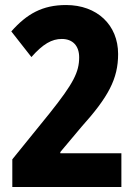

<svg xmlns="http://www.w3.org/2000/svg" viewBox="-20 -744 552 764"><path d="M463 0V-134H220V-139L304 -239C411 -358 450 -430 450 -529C450 -645 366 -724 243 -724C149 -724 87 -689 25 -619L105 -517C151 -569 186 -589 226 -589C269 -589 295 -562 295 -516C295 -457 272 -412 178 -294L29 -110V0Z"/></svg>

Font: Noto Sans Khmer Condensed ExtraBold
Style: Regular
Weight: 800
Width: 3
Designer: Danh Hong and the Monotype Design Team
Foundry: Monotype Imaging Inc.
Version: Version 2.004